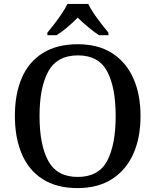

<svg xmlns="http://www.w3.org/2000/svg" viewBox="-20 -951 794 981"><path d="M377 10Q269 10 197.5 -36Q126 -82 91 -165Q56 -248 56 -359Q56 -470 91 -552Q126 -634 198 -679.5Q270 -725 378 -725Q481 -725 552.5 -679.5Q624 -634 661 -551.5Q698 -469 698 -358Q698 -247 661 -164.5Q624 -82 552 -36Q480 10 377 10ZM377 -47Q484 -47 527.5 -129Q571 -211 571 -358Q571 -505 527.5 -586.5Q484 -668 378 -668Q272 -668 227 -586.5Q182 -505 182 -358Q182 -211 226.5 -129Q271 -47 377 -47ZM222 -784Q238 -803 258 -829Q278 -855 296 -882Q314 -909 325 -931H431Q441 -909 459.5 -882Q478 -855 498 -829Q518 -803 534 -784V-771H486Q460 -788 430 -813Q400 -838 377 -861Q355 -838 325.5 -813Q296 -788 269 -771H222Z"/></svg>

Font: Noto Serif Toto Medium
Style: Regular
Weight: 500
Designer: Monotype Design Team
Foundry: Monotype Imaging Inc.
Version: Version 2.001; ttfautohint (v1.8.4.7-5d5b)